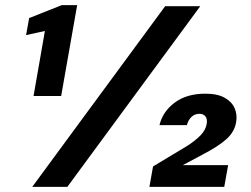

<svg xmlns="http://www.w3.org/2000/svg" viewBox="-20 -724 971 744"><path d="M110 -352 154 -604 81 -588 93 -654 219 -704H279L217 -352ZM105 0 620 -700H756L241 0ZM559 0 573 -79 706 -159Q737 -179 757 -199.5Q777 -220 781 -244Q784 -263 776 -273Q768 -283 753 -283Q735 -283 722.5 -271.5Q710 -260 704 -239H598Q610 -291 656.5 -326Q703 -361 776 -361Q823 -361 851 -345Q879 -329 889.5 -304Q900 -279 895 -251Q889 -213 857 -184.5Q825 -156 763 -124L688 -84H864L849 0Z"/></svg>

Font: DM Sans 12pt ExtraBold
Style: Italic
Weight: 800
Italic angle: -10°
Version: Version 4.004;gftools[0.9.30]